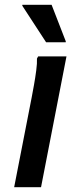

<svg xmlns="http://www.w3.org/2000/svg" viewBox="-20 -780 335 800"><path d="M39 0 112 -374Q116 -395 121.5 -425.5Q127 -456 131 -486.5Q135 -517 134 -536L139 -545H257L151 0ZM172 -604 73 -756V-760H195L254 -608V-604Z"/></svg>

Font: Kufam Medium
Style: Italic
Weight: 500
Italic angle: -11°
Designer: Artur Schmal
Foundry: Original Type
Version: Version 1.301; ttfautohint (v1.8.3)